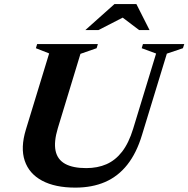

<svg xmlns="http://www.w3.org/2000/svg" viewBox="-20 -886 903 920"><path d="M257 -271.5Q237.5 -206.5 246.2 -164Q255 -121.5 292 -101Q329 -80.5 393 -80.5Q447.5 -80.5 490.2 -99.2Q533 -118 565 -159.2Q597 -200.5 618 -269L728 -629.5L659 -655L665 -675H863L856.5 -655L779.5 -629L660.5 -239.5Q634.5 -153 590.2 -97Q546 -41 483.8 -14Q421.5 13 341 13Q244 13 181.8 -20.2Q119.5 -53.5 98.5 -115.8Q77.5 -178 104 -265L215.5 -630L152 -655L158 -675H449L443 -655L365.5 -628ZM389 -742 528.5 -866.5H633.5L696.5 -742H646.5L557.5 -809.5H583.5L452 -742Z"/></svg>

Font: Newsreader 24pt
Style: Bold Italic
Weight: 700
Italic angle: -17°
Designer: Hugues Gentile
Foundry: Production Type
Version: Version 1.003